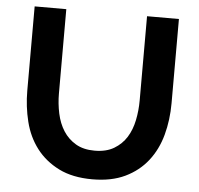

<svg xmlns="http://www.w3.org/2000/svg" viewBox="-51 -763 853 822"><g transform="rotate(5 375.0 -352.0)"><path d="M375 6Q290 6 231 -23.5Q172 -53 134.5 -102Q97 -151 81 -215.5Q65 -280 65 -348V-710H201V-348Q201 -304 210 -262Q219 -220 239.5 -188Q260 -156 293 -136.5Q326 -117 374 -117Q424 -117 457.5 -137Q491 -157 511 -189Q531 -221 539.5 -263Q548 -305 548 -348V-710H685V-348Q685 -276 667.5 -211.5Q650 -147 612 -98.5Q574 -50 515.5 -22Q457 6 375 6Z"/></g></svg>

Font: Rising Sun
Style: Bold
Weight: 700
Designer: Matt McInerney, Pablo Impallari, Rodrigo Fuenzalida (Raleway font), Stephen Hutchings (Greek), Cristiano Sobral (main ch
Foundry: The Rising Sun Project Authors
Version: Version 4.327; ttfautohint (v1.8.4.7-5d5b-dirty)